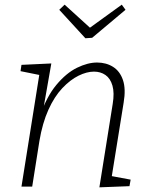

<svg xmlns="http://www.w3.org/2000/svg" viewBox="-20 -800 639 823"><path d="M406 3 463 -354Q471 -402 462 -433Q453 -464 432 -478.5Q411 -493 383 -493Q352 -493 316.5 -475.5Q281 -458 247 -422Q213 -386 187.5 -329.5Q162 -273 149 -196L118 0H72L152 -502L167 -475L68 -495L72 -522L200 -528L163 -317L150 -299Q179 -385 221.5 -436Q264 -487 310 -509.5Q356 -532 396 -532Q435 -532 464.5 -513.5Q494 -495 507 -457Q520 -419 510 -360L457 -31L438 -49L540 -30L535 -2ZM502 -780 518 -758 375 -638 346 -636 234 -758 257 -780 378 -670H350Z"/></svg>

Font: Bitter Thin Light
Style: Italic
Weight: 300
Italic angle: -9°
Version: Version 2.002